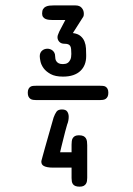

<svg xmlns="http://www.w3.org/2000/svg" viewBox="-20 -699 499 719"><path d="M116.2 -324.2Q110.4 -324.2 104.5 -325Q98.6 -325.7 94.2 -328.6Q89.8 -331.5 86.9 -336.9Q84 -342.3 84 -351.6Q84 -360.8 86.9 -366.2Q89.8 -371.6 94.2 -374.3Q98.6 -377 104.5 -377.4Q110.4 -377.9 116.2 -377.9H353.5Q359.4 -377.9 365.2 -377.4Q371.1 -377 375.5 -374.3Q379.9 -371.6 382.8 -366.2Q385.7 -360.8 385.7 -351.6Q385.7 -342.3 382.8 -336.9Q379.9 -331.5 375.5 -328.6Q371.1 -325.7 365.2 -325Q359.4 -324.2 353.5 -324.2H128.9ZM224.6 -624H177.7Q170.9 -624 163.8 -624.8Q156.7 -625.5 150.9 -627.9Q145 -630.4 141.4 -635.3Q137.7 -640.1 137.7 -648.4Q137.7 -659.2 141.6 -665.3Q145.5 -671.4 151.9 -674.3Q158.2 -677.2 165.8 -678Q173.3 -678.7 180.7 -678.7H262.7Q278.3 -678.7 286.1 -669.4Q293.9 -660.2 293.9 -648.4Q293.9 -647 293.7 -643.3Q293.5 -639.6 292 -636.7L252.9 -575.2Q271.5 -572.8 281.7 -564Q292 -555.2 296.6 -543.2Q301.3 -531.2 302 -517.8Q302.7 -504.4 302.7 -493.2V-488.3Q302.7 -471.7 297.4 -457.8Q292 -443.8 281.2 -433.6Q270.5 -423.3 254.2 -417.7Q237.8 -412.1 215.8 -412.1Q187 -412.1 169.7 -421.6Q152.3 -431.2 143.3 -443.6Q134.3 -456.1 131.6 -468.8Q128.9 -481.4 128.9 -488.3Q128.9 -501.5 137.2 -509Q145.5 -516.6 158.2 -516.6Q162.1 -516.6 167 -515.1Q171.9 -513.7 176.3 -510.3Q180.7 -506.8 183.6 -501.5Q186.5 -496.1 186.5 -488.3Q186.5 -483.4 187.5 -478.3Q188.5 -473.1 191.7 -468.8Q194.8 -464.4 200.4 -461.7Q206.1 -459 215.8 -459Q219.7 -459 225.1 -460Q230.5 -460.9 235.4 -464.8Q240.2 -468.8 243.7 -476.3Q247.1 -483.9 247.1 -497.1Q247.1 -507.8 246.3 -515.1Q245.6 -522.5 242.9 -526.9Q240.2 -531.2 235.1 -533.2Q230 -535.2 220.7 -535.2Q209 -535.2 202.1 -542.5Q195.3 -549.8 195.3 -559.6Q195.3 -564.9 197.3 -569.3Q199.2 -573.7 202.1 -581.1ZM275.4 -192.4Q286.1 -192.4 292.2 -189.5Q298.3 -186.5 301.5 -181.4Q304.7 -176.3 305.7 -169.7Q306.6 -163.1 306.6 -155.3V-33.2Q306.6 -26.9 305.7 -21Q304.7 -15.1 301.8 -10.5Q298.8 -5.9 293.2 -2.9Q287.6 0 278.3 0Q268.6 0 262.5 -2.4Q256.3 -4.9 253.2 -9.3Q250 -13.7 249 -19.5Q248 -25.4 248 -32.2V-71.3H178.7Q166 -71.3 157.5 -73Q148.9 -74.7 143.8 -77.6Q138.7 -80.6 136.7 -84.7Q134.8 -88.9 134.8 -93.8Q134.8 -94.7 135 -96.2Q135.3 -97.7 136.7 -102.8Q138.2 -107.9 140.9 -118.2Q143.6 -128.4 148.7 -146.5Q153.8 -164.6 161.6 -191.9Q169.4 -219.2 180.7 -258.8Q185.5 -272 191.4 -280.5Q197.3 -289.1 211.9 -289.1Q226.6 -289.1 231.9 -281Q237.3 -272.9 237.3 -261.7Q237.3 -254.4 235.8 -246.8Q234.4 -239.3 231.4 -232.4Q228 -221.2 224.1 -206.1Q220.2 -190.9 216.6 -176.3Q212.9 -161.6 209.7 -148.7Q206.5 -135.7 205.1 -128.9H248V-157.2Q248 -164.1 248.8 -170.4Q249.5 -176.8 252.4 -181.6Q255.4 -186.5 260.7 -189.5Q266.1 -192.4 275.4 -192.4Z"/></svg>

Font: Concert One
Style: Regular
Weight: 400
Version: Version 1.003